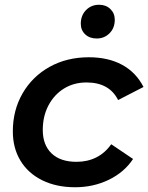

<svg xmlns="http://www.w3.org/2000/svg" viewBox="-20 -781 624 808"><path d="M34 -228Q34 -317 75 -388Q116 -459 188.5 -499.5Q261 -540 354 -540Q435 -540 493.5 -508.5Q552 -477 584 -415L477 -360Q440 -434 344 -434Q291 -434 249.5 -408.5Q208 -383 184 -337.5Q160 -292 160 -234Q160 -171 197 -135.5Q234 -100 302 -100Q348 -100 385 -118.5Q422 -137 448 -174L540 -112Q503 -56 438 -24.5Q373 7 296 7Q217 7 157.5 -22.5Q98 -52 66 -105Q34 -158 34 -228ZM320 -681Q320 -716 342 -738.5Q364 -761 397 -761Q426 -761 444.5 -743Q463 -725 463 -698Q463 -663 441 -641Q419 -619 387 -619Q357 -619 338.5 -636.5Q320 -654 320 -681Z"/></svg>

Font: Montserrat Alternates SemiBold
Style: Italic
Weight: 600
Italic angle: -11.3°
Designer: Julieta Ulanovsky
Foundry: Julieta Ulanovsky
Version: Version 7.200